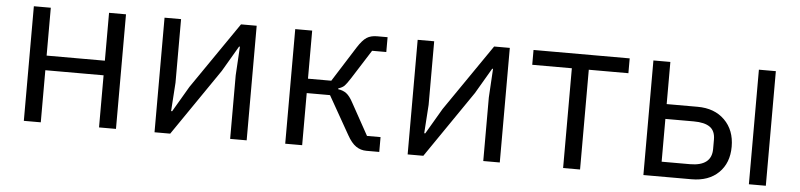

<svg xmlns="http://www.w3.org/2000/svg" viewBox="-38 -722 3761 903"><g transform="rotate(5 1842.5 -270.5)"><path d="M91 0V-541H171V-315H446V-541H526V0H446V-246H171V0Z M708 0V-541H786V-241L777 -106H782L853 -227L1069 -541H1143V0H1065V-300L1073 -436H1069L998 -315L782 0Z M1325 -541H1405V-314H1515L1620 -480Q1643 -516 1662.5 -528.5Q1682 -541 1711 -541H1761V-471H1694L1607 -334Q1589 -306 1579.5 -296.5Q1570 -287 1551 -281V-277Q1574 -274 1590 -262Q1606 -250 1622 -220L1705 -70H1769V0H1708Q1681 0 1659 -15Q1637 -30 1617 -66L1515 -246H1405V0H1325Z M1903 0V-541H1981V-241L1972 -106H1977L2048 -227L2264 -541H2338V0H2260V-300L2268 -436H2264L2193 -315L1977 0Z M2637 0V-471H2450V-541H2904V-471H2717V0Z M3016 -541H3096V-342H3242Q3322 -342 3370 -294.5Q3418 -247 3418 -169Q3418 -92 3371 -46Q3324 0 3243 0H3016ZM3514 0V-541H3594V0ZM3230 -70Q3280 -70 3306 -90Q3332 -110 3332 -151V-195Q3332 -236 3306.5 -254Q3281 -272 3230 -272H3096V-70Z"/></g></svg>

Font: IBM Plex Sans SC
Style: Regular
Weight: 400
Designer: Mike Abbink; Paul van der Laan; Pieter van Rosmalen; Eunyou Noh; Wujin Sim; Chorong Kim; Dohee Lee; Yejin We; Jinhee Kim
Foundry: Sandoll Inc.
Version: Version 1.000